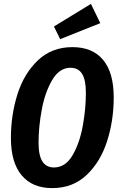

<svg xmlns="http://www.w3.org/2000/svg" viewBox="-20 -950 617 986"><path d="M564 -450Q564 -331 530 -225Q496 -119 425 -51.5Q354 16 248 16Q146 16 91 -50Q36 -116 36 -241Q36 -359 69.5 -465.5Q103 -572 174.5 -640Q246 -708 352 -708Q455 -708 509.5 -642.5Q564 -577 564 -450ZM178 -218Q178 -151 198 -120.5Q218 -90 257 -90Q316 -90 352.5 -152.5Q389 -215 405 -303Q421 -391 421 -473Q421 -540 401.5 -571Q382 -602 342 -602Q285 -602 248 -539Q211 -476 194.5 -387Q178 -298 178 -218ZM495 -831 289 -749 257 -814 447 -930Z"/></svg>

Font: Fira Sans Compressed SemiBold
Style: Italic
Weight: 600
Width: 1
Italic angle: -8°
Designer: bBox Type GmbH & Carrois Corporate GbR & Edenspiekermann AG
Foundry: bBox Type GmbH & Carrois Corporate GbR & Edenspiekermann AG
Version: Version 4.301